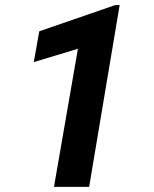

<svg xmlns="http://www.w3.org/2000/svg" viewBox="-20 -732 602 752"><path d="M329.1 0H191.4L285.2 -541L112.3 -488.8L133.8 -609.4L430.7 -711.9L448.7 -712.4Z"/></svg>

Font: TypoPRO Roboto
Style: Bold Italic
Weight: 700
Italic angle: -12°
Designer: Google
Version: Version 2.136; 2016